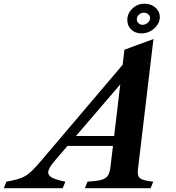

<svg xmlns="http://www.w3.org/2000/svg" viewBox="-146 -986 924 1006"><path d="M519.5 -585 141.5 -144.5Q123 -123 114.8 -108Q106.5 -93 106.5 -82.5Q106.5 -66 127.2 -55Q148 -44 196.5 -34L182.5 0H-126L-112.5 -34Q-77.5 -40.5 -54.2 -47Q-31 -53.5 -12.5 -64.5Q6 -75.5 25.2 -94.8Q44.5 -114 71.5 -146L508 -660ZM488 -221.5H169.5L192.5 -273.5H511.5ZM488 -576 506 -725.5 658 -781.5 576.5 -96.5Q572.5 -64 588.2 -51.8Q604 -39.5 657 -34L643 0H299L312.5 -34Q360 -37 384.5 -43.5Q409 -50 419.2 -66Q429.5 -82 433 -113ZM595.5 -811Q562.5 -811 541.8 -831.1Q521 -851.1 521 -881.6Q521 -915.5 547.4 -941Q573.8 -966.5 611.5 -966.5Q645.5 -966.5 668.5 -946.2Q691.5 -926 691.5 -896.6Q691.5 -874.6 678 -854.8Q664.5 -835 642.5 -823Q620.5 -811 595.5 -811ZM601 -856Q616 -856 628.2 -867.1Q640.5 -878.3 640.5 -891.5Q640.5 -903.1 630.8 -911.3Q621 -919.5 608.1 -919.5Q593 -919.5 582 -909.2Q571 -899 571 -885Q571 -873 579.8 -864.5Q588.5 -856 601 -856Z"/></svg>

Font: Libre Caslon Text
Style: Italic
Weight: 400
Italic angle: -22.583°
Designer: Pablo Impallari, Rodrigo Fuenzalida, Katja Schimmel
Foundry: Pablo Impallari, Rodrigo Fuenzalida
Version: Version 2.000